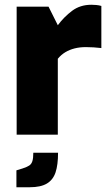

<svg xmlns="http://www.w3.org/2000/svg" viewBox="-20 -566 467 807"><path d="M50 0V-538H184L223 -460Q249 -495 283 -520.5Q317 -546 364 -546Q373 -546 384.5 -545Q396 -544 406 -541V-364Q390 -366 373 -367Q356 -368 341 -368Q315 -368 293.5 -362.5Q272 -357 254.5 -346.5Q237 -336 223 -319V0ZM49 221V150L75 142Q93 136 102.5 130Q112 124 116 111.5Q120 99 120 76H224Q224 127 213.5 158.5Q203 190 177 205.5Q151 221 105 221Z"/></svg>

Font: Exo Thin ExtraBold
Style: Regular
Weight: 800
Version: Version 2.000